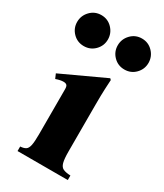

<svg xmlns="http://www.w3.org/2000/svg" viewBox="-198 -773 719 844"><g transform="rotate(30 162.0 -351.0)"><path d="M233 -110Q233 -73 238 -54.5Q243 -36 256 -30Q269 -24 293 -23V0H38V-23Q55 -24 65 -30Q75 -36 79 -54.5Q83 -73 83 -110V-340Q83 -355 77.5 -360Q72 -365 61 -365Q53 -365 43.5 -363Q34 -361 23 -357L13 -380L231 -481L237 -475Q236 -460 234.5 -428.5Q233 -397 233 -349ZM59 -545Q26 -545 3.5 -568Q-19 -591 -19 -623Q-19 -655 3.5 -678.5Q26 -702 59 -702Q92 -702 114.5 -678.5Q137 -655 137 -623Q137 -591 114.5 -568Q92 -545 59 -545ZM265 -545Q232 -545 209.5 -568Q187 -591 187 -623Q187 -655 209.5 -678.5Q232 -702 265 -702Q298 -702 320.5 -678.5Q343 -655 343 -623Q343 -591 320.5 -568Q298 -545 265 -545Z"/></g></svg>

Font: Bona Nova
Style: Bold
Weight: 700
Designer: Mateusz Machalski
Foundry: Capitalics
Version: Version 4.001; ttfautohint (v1.8.3)